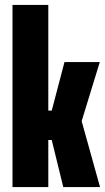

<svg xmlns="http://www.w3.org/2000/svg" viewBox="-20 -763 430 783"><path d="M31 0V-743H177V-312H191L243 -510H387L313 -269L388 0H238L191 -192H177V0Z"/></svg>

Font: Saira ExtraCondensed Black
Style: Regular
Weight: 900
Width: 2
Designer: Hector Gatti with collaboration of the Omnibus-Type team
Foundry: Omnibus-Type
Version: Version 1.101